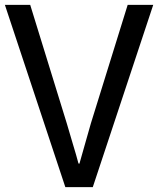

<svg xmlns="http://www.w3.org/2000/svg" viewBox="-21 -765 646 785"><path d="M-1 -745.1H102.5L252 -260.7Q259.8 -232.4 275.9 -179.7Q292 -127 299.8 -96.7L303.7 -95.7Q312.5 -126 327.1 -178.2Q341.8 -230.5 350.6 -260.7L501 -745.1H605.5L358.4 0H246.1Z"/></svg>

Font: Gothic A1 Medium
Style: Regular
Weight: 500
Designer: HanYang I&C Co.,Ltd.
Foundry: HanYang I&C Co.,Ltd.
Version: Version 2.50